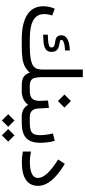

<svg xmlns="http://www.w3.org/2000/svg" viewBox="566 -1274 924 2097"><g transform="rotate(90 1028.5 -225.0)"><path d="M477.5 -87.9Q564 -87.9 616.2 -96.7Q668.5 -105.5 695.1 -123Q721.7 -140.6 730.5 -167.2Q739.3 -193.8 739.3 -229.5V-667H821.8V-230.5Q821.8 -183.1 827.9 -151.4Q834 -119.6 854.2 -103.8Q874.5 -87.9 916 -87.9H933.1V0H917Q848.6 0 817.6 -21.7Q786.6 -43.5 772.9 -87.9Q741.2 -53.2 705.6 -34.2Q669.9 -15.1 617.2 -7.6Q564.5 0 481 0H410.2Q234.9 0 141.4 -59.3Q47.9 -118.7 47.9 -236.3Q47.9 -269 54.9 -300.3Q62 -331.5 74.2 -360.4L148.9 -332.5Q141.1 -312 137.2 -288.6Q133.3 -265.1 133.3 -243.7Q133.8 -163.1 202.1 -125.5Q270.5 -87.9 405.3 -87.9ZM357.9 -284.7Q391.1 -285.2 423.3 -287.8Q455.6 -290.5 476.8 -298.3Q498 -306.2 498 -322.3Q498 -343.8 484.6 -351.8Q471.2 -359.9 451.4 -362.5Q431.6 -365.2 411.9 -369.6Q392.1 -374 378.7 -388.2Q365.2 -402.3 365.2 -434.1Q365.2 -467.3 389.6 -487.1Q414.1 -506.8 452.1 -515.9Q490.2 -524.9 530.8 -524.9V-473.6Q507.3 -472.2 480.5 -468Q453.6 -463.9 434.3 -455.6Q415 -447.3 415 -433.6Q415 -421.9 428.2 -417.7Q441.4 -413.6 460.9 -410.9Q480.5 -408.2 500 -400.9Q519.5 -393.6 532.7 -376Q545.9 -358.4 545.9 -324.2Q545.9 -281.7 518.3 -262.7Q490.7 -243.7 447.8 -239Q404.8 -234.4 357.9 -233.9Z M1268.6 0H1256.8Q1207.5 0 1175.3 -17.8Q1143.1 -35.6 1124.5 -69.8Q1099.6 -35.6 1060.5 -17.8Q1021.5 0 972.7 0H913.6V-87.9H972.7Q1031.2 -87.9 1056.2 -113.5Q1081.1 -139.2 1081.1 -193.8Q1081.1 -216.8 1079.6 -240.7Q1078.1 -264.6 1077.1 -287.1L1157.2 -296.9L1165 -176.8Q1170.9 -87.9 1257.8 -87.9H1268.6ZM1011.7 -466.3 1083 -537.1 1154.3 -466.3 1083 -395Z M1517.6 -360.4Q1528.8 -322.3 1533.9 -280.5Q1539.1 -238.8 1539.1 -203.1Q1539.1 -95.2 1486.1 -47.6Q1433.1 0 1321.8 0H1249V-87.9H1321.8Q1370.1 -87.9 1399.4 -96.7Q1428.7 -105.5 1442.1 -129.9Q1455.6 -154.3 1455.6 -201.7Q1455.6 -230.5 1450.7 -268.3Q1445.8 -306.2 1437.5 -340.8ZM1389.2 147.9 1457.5 79.6 1526.4 147.9 1457.5 217.3ZM1227.1 147.9 1295.4 79.6 1364.3 147.9 1295.4 217.3Z M1634.8 -101.1Q1697.3 -88.4 1741.7 -88.4Q1923.3 -88.4 1923.3 -177.7Q1923.3 -270.5 1721.2 -397.9L1769 -470.2Q2009.3 -326.7 2009.3 -179.2Q2009.3 -1 1748 -1Q1717.3 -1 1689 -4.2Q1660.6 -7.3 1634.8 -12.7Z"/></g></svg>

Font: Vazir FD-UI
Style: Regular-FD-UI
Weight: 400
Designer: Saber Rastikerdar
Foundry: Saber Rastikerdar
Version: Version 30.1.0